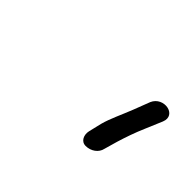

<svg xmlns="http://www.w3.org/2000/svg" viewBox="-44 -672 288 288"><g transform="rotate(45 100.0 -528.0)"><path d="M130 -483C128 -474 132 -464 142 -464C153 -464 163 -471 165 -481L171 -502C175 -515 180 -530 187 -546L198 -572C207 -594 173 -600 164 -579L154 -553C147 -535 139 -519 135 -504Z"/></g></svg>

Font: Stray Cat
Style: UltCnObl
Weight: 400
Version: Version 1.0